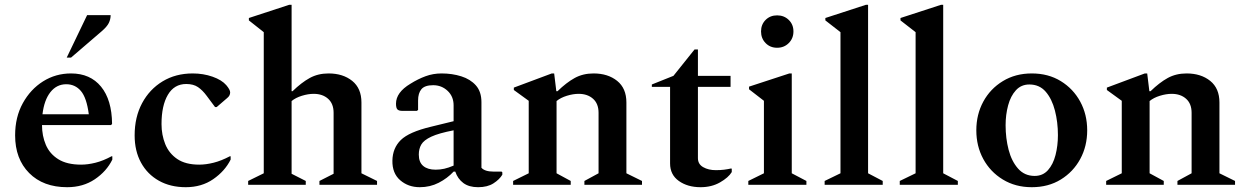

<svg xmlns="http://www.w3.org/2000/svg" viewBox="-20 -770 5194 800"><path d="M260 10Q160 10 101.5 -49Q43 -108 43 -206Q43 -282 75 -340Q107 -398 159.5 -431Q212 -464 276 -464Q356 -464 401 -409Q446 -354 447 -254L443 -249H155Q155 -204 171 -166.5Q187 -129 223 -106.5Q259 -84 318 -84Q346 -84 378 -92Q410 -100 445 -119H448V-105Q424 -56 375 -23Q326 10 260 10ZM256 -419Q216 -419 190 -386Q164 -353 157 -294H350Q341 -363 317 -391Q293 -419 256 -419ZM258 -530 343 -707H441Q441 -690 433.5 -674.5Q426 -659 404 -640L276 -530Z M754 10Q690 10 642 -17Q594 -44 567.5 -92.5Q541 -141 541 -206Q541 -282 572 -340Q603 -398 657.5 -431Q712 -464 783 -464Q827 -464 865.5 -450.5Q904 -437 923 -415Q939 -396 939 -385Q939 -371 926 -361L883 -324H876L841 -371Q824 -394 805 -407Q786 -420 756 -420Q706 -420 679.5 -375Q653 -330 653 -253Q653 -208 668.5 -169.5Q684 -131 718.5 -107.5Q753 -84 810 -84Q838 -84 870 -92Q902 -100 938 -119H941V-105Q917 -57 868.5 -23.5Q820 10 754 10Z M1014 0V-16L1079 -48V-636L1017 -685V-695L1185 -750H1195V-390H1199Q1236 -426 1270.5 -445Q1305 -464 1349 -464Q1409 -464 1447.5 -433Q1486 -402 1486 -343V-48L1551 -16V0H1311V-16L1370 -46V-300Q1370 -338 1347 -358.5Q1324 -379 1287 -379Q1264 -379 1238 -371Q1212 -363 1195 -349V-46L1254 -16V0Z M1729 10Q1681 10 1647.5 -19Q1614 -48 1615 -101Q1616 -153 1650 -186.5Q1684 -220 1776 -242L1870 -265V-331Q1870 -368 1845 -391.5Q1820 -415 1785 -415Q1750 -415 1736 -398.5Q1722 -382 1722 -351V-312L1717 -308H1657Q1642 -308 1636 -314Q1630 -320 1630 -338Q1630 -385 1690 -421Q1722 -441 1753.5 -452.5Q1785 -464 1820 -464Q1864 -464 1902 -452Q1940 -440 1963 -414Q1986 -388 1986 -344V-71Q2000 -55 2037 -55H2070L2073 -52V-42Q2061 -22 2036 -6Q2011 10 1972 10Q1934 10 1910.5 -7.5Q1887 -25 1877 -55H1870Q1844 -27 1808 -8.5Q1772 10 1729 10ZM1725 -126Q1725 -94 1743.5 -78.5Q1762 -63 1795 -63Q1814 -63 1831.5 -67Q1849 -71 1870 -80V-227Q1808 -215 1777 -200.5Q1746 -186 1735.5 -168Q1725 -150 1725 -126Z M2118 0V-16L2183 -48V-350L2121 -395V-405L2279 -464H2289L2298 -390H2303Q2340 -426 2374.5 -445Q2409 -464 2453 -464Q2513 -464 2551.5 -433Q2590 -402 2590 -343V-48L2655 -16V0H2415V-16L2474 -48V-300Q2474 -338 2451 -358.5Q2428 -379 2391 -379Q2368 -379 2342 -371Q2316 -363 2299 -349V-48L2358 -16V0Z M2899 10Q2845 10 2808.5 -16Q2772 -42 2772 -89V-408H2696V-418L2786 -454L2874 -564H2888V-454H3024V-408H2888V-111Q2888 -86 2910 -73.5Q2932 -61 2963 -61Q2982 -61 2997.5 -63Q3013 -65 3026 -68L3029 -67V-53Q3015 -30 2980 -10Q2945 10 2899 10Z M3218 -571Q3189 -571 3170 -590.5Q3151 -610 3151 -639Q3151 -668 3170 -687Q3189 -706 3218 -706Q3247 -706 3266.5 -687Q3286 -668 3286 -639Q3286 -610 3266.5 -590.5Q3247 -571 3218 -571ZM3098 0V-16L3163 -48V-350L3101 -398V-409L3269 -464H3279V-48L3340 -16V0Z M3416 0V-16L3482 -48V-636L3419 -685V-695L3588 -750H3597V-48L3658 -16V0Z M3729 0V-16L3795 -48V-636L3732 -685V-695L3901 -750H3910V-48L3971 -16V0Z M4279 10Q4211 10 4158.5 -22Q4106 -54 4077 -107.5Q4048 -161 4048 -227Q4048 -293 4077 -346.5Q4106 -400 4158.5 -432Q4211 -464 4279 -464Q4348 -464 4400 -432Q4452 -400 4481 -346.5Q4510 -293 4510 -227Q4510 -161 4481 -107.5Q4452 -54 4400 -22Q4348 10 4279 10ZM4291 -37Q4325 -37 4346.5 -61Q4368 -85 4378 -124Q4388 -163 4388 -207Q4388 -261 4375.5 -309.5Q4363 -358 4337 -388Q4311 -418 4269 -418Q4235 -418 4213 -394Q4191 -370 4180.5 -331Q4170 -292 4170 -248Q4170 -194 4182.5 -146Q4195 -98 4222 -67.5Q4249 -37 4291 -37Z M4589 0V-16L4654 -48V-350L4592 -395V-405L4750 -464H4760L4769 -390H4774Q4811 -426 4845.5 -445Q4880 -464 4924 -464Q4984 -464 5022.5 -433Q5061 -402 5061 -343V-48L5126 -16V0H4886V-16L4945 -48V-300Q4945 -338 4922 -358.5Q4899 -379 4862 -379Q4839 -379 4813 -371Q4787 -363 4770 -349V-48L4829 -16V0Z"/></svg>

Font: Spectral SemiBold
Style: Regular
Weight: 600
Designer: Jean-Baptiste Levee
Foundry: Production Type
Version: Version 2.001